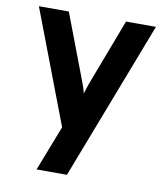

<svg xmlns="http://www.w3.org/2000/svg" viewBox="-80 -578 730 840"><g transform="rotate(10 285.0 -158.5)"><path d="M139 194H274L545 -511H412L300 -216C295 -201 289 -185 285 -169C281 -185 276 -201 270 -216L158 -511H25L217 -7Z"/></g></svg>

Font: Overpass ExtraBold
Style: Regular
Weight: 800
Designer: Delve Withrington, Thomas Jockin
Foundry: Delve Fonts
Version: Version 3.000;DELV;Overpass